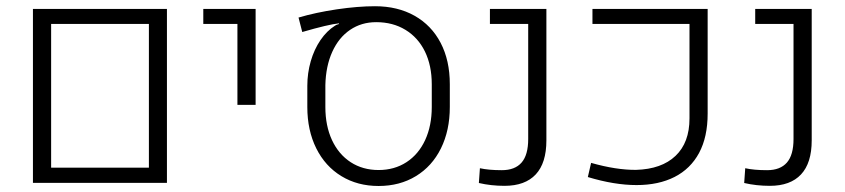

<svg xmlns="http://www.w3.org/2000/svg" viewBox="-20 -599 2769 629"><path d="M87.9 -569.8H526.9V0H87.9ZM467.8 -49.8V-520.5H147.5V-49.8Z M757.8 -520.5H646V-569.8H817.4V-255.4H757.8Z M986.8 -248.5V-317.9Q986.8 -359.4 998 -398.4Q1009.3 -437.5 1030 -467.8Q1050.8 -498 1077.1 -514.6Q1080.6 -517.6 1090.8 -520.5L1090.3 -522.5Q1055.7 -519 970.2 -494.1L958 -541.5Q1014.2 -558.1 1083.3 -568.4Q1152.3 -578.6 1208.5 -578.6Q1282.7 -578.6 1338.1 -547.4Q1393.6 -516.1 1423.6 -458.5Q1453.6 -400.9 1453.6 -323.2V-248.5Q1453.6 -171.9 1424.6 -113Q1395.5 -54.2 1342.5 -22Q1289.6 10.3 1220.2 10.3Q1151.4 10.3 1098.4 -22Q1045.4 -54.2 1016.1 -113Q986.8 -171.9 986.8 -248.5ZM1394.5 -248.5V-322.8Q1394.5 -384.3 1372.1 -430.2Q1349.6 -476.1 1308.3 -501.2Q1267.1 -526.4 1212.4 -526.4Q1164.1 -526.4 1127 -501.2Q1089.8 -476.1 1068.6 -429.4Q1047.4 -382.8 1045.9 -320.3V-248.5Q1045.9 -187 1067.6 -140.1Q1089.4 -93.3 1128.9 -67.6Q1168.5 -42 1220.2 -42Q1272 -42 1311.5 -67.6Q1351.1 -93.3 1372.8 -140.1Q1394.5 -187 1394.5 -248.5Z M1548.8 0.5 1552.2 -47.9Q1580.6 -41.5 1624 -41.5Q1667 -41.5 1688.7 -66.4Q1710.4 -91.3 1710.4 -143.6V-520.5H1585V-569.8H1770V-139.2Q1770 -64.9 1735.1 -27.6Q1700.2 9.8 1632.8 9.8Q1588.4 9.8 1548.8 0.5Z M1905.8 -19 1916.5 -65.4Q1999 -42 2063.5 -42.5Q2147.5 -44.9 2193.1 -88.4Q2238.8 -131.8 2238.8 -210.9V-520.5H1920.9V-569.8H2298.3V-226.6Q2298.3 -150.4 2270.3 -98.1Q2242.2 -45.9 2189.9 -19.3Q2137.7 7.3 2065.4 7.3Q1992.7 7.3 1905.8 -19Z M2418 0.5 2421.4 -47.9Q2449.7 -41.5 2493.2 -41.5Q2536.1 -41.5 2557.9 -66.4Q2579.6 -91.3 2579.6 -143.6V-520.5H2454.1V-569.8H2639.2V-139.2Q2639.2 -64.9 2604.2 -27.6Q2569.3 9.8 2502 9.8Q2457.5 9.8 2418 0.5Z"/></svg>

Font: Heebo Light
Style: Regular
Weight: 300
Designer: Oded Ezer
Foundry: Meir Sadan
Version: Version 2.001; ttfautohint (v1.5.14-ce02) -l 8 -r 50 -G 200 